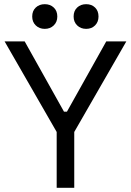

<svg xmlns="http://www.w3.org/2000/svg" viewBox="-20 -898 626 918"><path d="M251 0V-267L2 -700H98L286 -364H300L488 -700H584L335 -267V0ZM332 -819Q332 -846 349 -862Q366 -878 392 -878Q418 -878 434.5 -862Q451 -846 451 -819Q451 -793 434.5 -776.5Q418 -760 392 -760Q366 -760 349 -776.5Q332 -793 332 -819ZM134 -819Q134 -846 151 -862Q168 -878 194 -878Q220 -878 237 -862Q254 -846 254 -819Q254 -793 237 -776.5Q220 -760 194 -760Q168 -760 151 -776.5Q134 -793 134 -819Z"/></svg>

Font: Space Grotesk Frontify
Style: Regular
Weight: 400
Designer: Florian Karsten
Version: Version 2.000